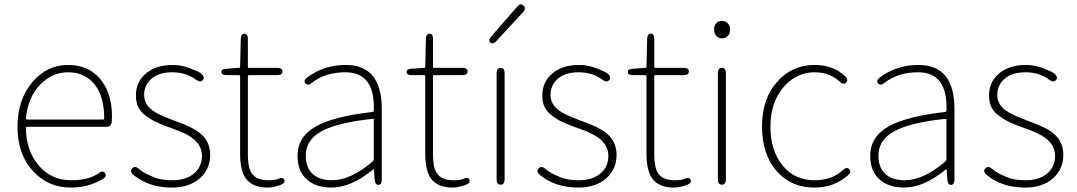

<svg xmlns="http://www.w3.org/2000/svg" viewBox="-20 -833 4856 866"><path d="M300 13Q197 13 130 -60Q59 -136 59 -261Q59 -386 129 -466Q194 -540 286.5 -540Q379 -540 432 -476.5Q485 -413 485 -309Q485 -297 484 -285Q483 -261 459 -261H102Q97 -261 97 -256Q97 -156 153.5 -88Q210 -20 302 -20Q381 -20 425 -52Q445 -66 454 -52Q464 -38 443 -25Q423 -13 396 -3Q352 13 300 13ZM97 -299Q97 -294 102 -294H445Q450 -294 450 -299Q450 -399 406 -453Q362 -507 287.5 -507Q213 -507 159 -449Q105 -391 97 -299Z M756 13Q651 13 582 -44Q564 -59 576 -73Q588 -87 606 -72Q625 -55 649 -45Q660 -40 671 -35Q704 -20 758 -20Q821 -20 858 -53Q891 -83 891 -130Q891 -177 848 -210Q819 -232 759 -253Q756 -254 745 -258Q676 -283 655 -299Q645 -306 635 -313Q593 -343 593 -402Q593 -461 635 -499Q681 -540 759 -540Q798 -540 837.5 -525Q877 -510 888 -501Q906 -485 895 -472Q884 -459 865 -473Q819 -507 757 -507Q695 -507 661 -476Q630 -447 630 -405Q630 -363 668 -335Q692 -317 753 -294L760 -291Q771 -287 782 -283Q850 -258 879 -235Q928 -197 928 -134.5Q928 -72 884 -31Q836 13 756 13Z M1187 13Q1118 13 1088 -29Q1063 -65 1063 -140V-489Q1063 -494 1058 -494H1003Q979 -494 979 -508Q978 -522 1002 -523L1058 -527Q1063 -527 1063 -532L1066 -658Q1067 -681 1083 -681Q1098 -681 1098 -657V-532Q1098 -527 1103 -527H1230Q1254 -527 1254 -511Q1254 -494 1230 -494H1103Q1098 -494 1098 -489V-135Q1098 -78 1115 -52Q1136 -20 1190 -20Q1221 -20 1234 -26Q1256 -37 1262 -22Q1268 -7 1245 1Q1213 13 1187 13Z M1474 13Q1408 13 1367 -21Q1322 -59 1322 -130Q1322 -216 1405 -263Q1485 -308 1660 -328Q1666 -329 1666 -335Q1672 -507 1538 -507Q1447 -507 1386 -459Q1368 -444 1357 -458Q1347 -471 1367 -485Q1442 -540 1540 -540Q1702 -540 1702 -341V-24Q1702 0 1687 1Q1672 1 1670 -23L1667 -65Q1667 -70 1665.5 -70Q1664 -70 1657 -64Q1562 13 1474 13ZM1477 -20Q1562 -20 1660 -104Q1666 -109 1666 -117V-293Q1666 -298 1661 -297Q1499 -280 1427 -239Q1359 -200 1359 -131Q1359 -74 1394 -45Q1425 -20 1477 -20Z M2022 13Q1953 13 1923 -29Q1898 -65 1898 -140V-489Q1898 -494 1893 -494H1838Q1814 -494 1814 -508Q1813 -522 1837 -523L1893 -527Q1898 -527 1898 -532L1901 -658Q1902 -681 1918 -681Q1933 -681 1933 -657V-532Q1933 -527 1938 -527H2065Q2089 -527 2089 -511Q2089 -494 2065 -494H1938Q1933 -494 1933 -489V-135Q1933 -78 1950 -52Q1971 -20 2025 -20Q2056 -20 2069 -26Q2091 -37 2097 -22Q2103 -7 2080 1Q2048 13 2022 13Z M2238 0Q2220 0 2220 -24V-503Q2220 -527 2238 -527Q2256 -527 2256 -503V-24Q2256 0 2238 0ZM2219 -648Q2203 -631 2192 -641Q2181 -651 2196 -669L2312 -802Q2328 -821 2341 -808Q2355 -796 2339 -778Z M2589 13Q2484 13 2415 -44Q2397 -59 2409 -73Q2421 -87 2439 -72Q2458 -55 2482 -45Q2493 -40 2504 -35Q2537 -20 2591 -20Q2654 -20 2691 -53Q2724 -83 2724 -130Q2724 -177 2681 -210Q2652 -232 2592 -253Q2589 -254 2578 -258Q2509 -283 2488 -299Q2478 -306 2468 -313Q2426 -343 2426 -402Q2426 -461 2468 -499Q2514 -540 2592 -540Q2631 -540 2670.5 -525Q2710 -510 2721 -501Q2739 -485 2728 -472Q2717 -459 2698 -473Q2652 -507 2590 -507Q2528 -507 2494 -476Q2463 -447 2463 -405Q2463 -363 2501 -335Q2525 -317 2586 -294L2593 -291Q2604 -287 2615 -283Q2683 -258 2712 -235Q2761 -197 2761 -134.5Q2761 -72 2717 -31Q2669 13 2589 13Z M3020 13Q2951 13 2921 -29Q2896 -65 2896 -140V-489Q2896 -494 2891 -494H2836Q2812 -494 2812 -508Q2811 -522 2835 -523L2891 -527Q2896 -527 2896 -532L2899 -658Q2900 -681 2916 -681Q2931 -681 2931 -657V-532Q2931 -527 2936 -527H3063Q3087 -527 3087 -511Q3087 -494 3063 -494H2936Q2931 -494 2931 -489V-135Q2931 -78 2948 -52Q2969 -20 3023 -20Q3054 -20 3067 -26Q3089 -37 3095 -22Q3101 -7 3078 1Q3046 13 3020 13Z M3236 0Q3218 0 3218 -24V-503Q3218 -527 3236 -527Q3254 -527 3254 -503V-24Q3254 0 3236 0ZM3237 -660Q3221 -660 3211 -671Q3201 -682 3201 -700Q3201 -718 3211 -728.5Q3221 -739 3236.5 -739Q3252 -739 3262.5 -728Q3273 -717 3273 -699.5Q3273 -682 3263 -671Q3253 -660 3237 -660Z M3653 13Q3550 13 3485 -59Q3417 -135 3417 -262.5Q3417 -390 3488 -467Q3554 -540 3654 -540Q3738 -540 3791 -490Q3808 -474 3797 -461Q3785 -448 3767 -465Q3722 -507 3654 -507Q3570 -507 3512.5 -438Q3455 -369 3455 -261.5Q3455 -154 3509.5 -87Q3564 -20 3654 -20Q3733 -20 3782 -66Q3799 -82 3810 -70Q3822 -58 3804 -42Q3742 13 3653 13Z M4057 13Q3991 13 3950 -21Q3905 -59 3905 -130Q3905 -216 3988 -263Q4068 -308 4243 -328Q4249 -329 4249 -335Q4255 -507 4121 -507Q4030 -507 3969 -459Q3951 -444 3940 -458Q3930 -471 3950 -485Q4025 -540 4123 -540Q4285 -540 4285 -341V-24Q4285 0 4270 1Q4255 1 4253 -23L4250 -65Q4250 -70 4248.5 -70Q4247 -70 4240 -64Q4145 13 4057 13ZM4060 -20Q4145 -20 4243 -104Q4249 -109 4249 -117V-293Q4249 -298 4244 -297Q4082 -280 4010 -239Q3942 -200 3942 -131Q3942 -74 3977 -45Q4008 -20 4060 -20Z M4604 13Q4499 13 4430 -44Q4412 -59 4424 -73Q4436 -87 4454 -72Q4473 -55 4497 -45Q4508 -40 4519 -35Q4552 -20 4606 -20Q4669 -20 4706 -53Q4739 -83 4739 -130Q4739 -177 4696 -210Q4667 -232 4607 -253Q4604 -254 4593 -258Q4524 -283 4503 -299Q4493 -306 4483 -313Q4441 -343 4441 -402Q4441 -461 4483 -499Q4529 -540 4607 -540Q4646 -540 4685.5 -525Q4725 -510 4736 -501Q4754 -485 4743 -472Q4732 -459 4713 -473Q4667 -507 4605 -507Q4543 -507 4509 -476Q4478 -447 4478 -405Q4478 -363 4516 -335Q4540 -317 4601 -294L4608 -291Q4619 -287 4630 -283Q4698 -258 4727 -235Q4776 -197 4776 -134.5Q4776 -72 4732 -31Q4684 13 4604 13Z"/></svg>

Font: Resource Han Rounded JP ExtraLight
Style: Regular
Weight: 250
Designer: Cyano Hao (round all glyphs); Ryoko NISHIZUKA 西塚涼子 (kana, bopomofo & ideographs); Paul D. Hunt (Latin, Greek & Cyrillic)
Foundry: Cyano Hao
Version: 0.990